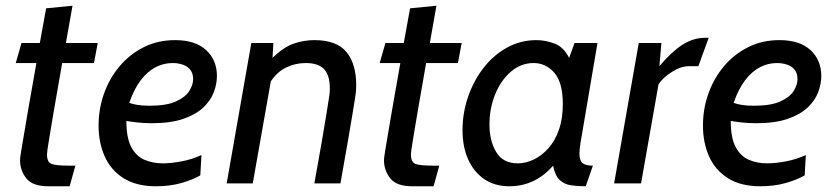

<svg xmlns="http://www.w3.org/2000/svg" viewBox="-20 -640 2910 670"><path d="M148 10Q94 10 72 -17.5Q50 -45 50 -81Q50 -84 50.5 -90Q51 -96 54 -113.5Q57 -131 63 -167Q69 -203 79.5 -264Q90 -325 107 -420H35L55 -490H119L141 -611L233 -620L210 -490H321L308 -420H197Q178 -313 167.5 -251Q157 -189 152 -158.5Q147 -128 145.5 -117Q144 -106 144 -101Q144 -74 160 -68Q176 -62 219 -62H243L223 10Z M524 10Q456 10 411.5 -18Q367 -46 345.5 -94Q324 -142 324 -202Q324 -260 343 -313.5Q362 -367 397.5 -409Q433 -451 482 -475.5Q531 -500 591 -500Q662 -500 699.5 -465Q737 -430 737 -375Q737 -347 726 -318Q715 -289 689 -264.5Q663 -240 619 -225Q575 -210 509 -210Q482 -210 456.5 -213Q431 -216 421 -218Q421 -159 438 -127Q455 -95 484 -82.5Q513 -70 548 -70Q577 -70 614 -77Q651 -84 683 -99L679 -28Q651 -12 611.5 -1Q572 10 524 10ZM501 -271Q561 -271 594 -286Q627 -301 640.5 -322.5Q654 -344 654 -364Q654 -384 644 -396.5Q634 -409 617.5 -414.5Q601 -420 582 -420Q551 -420 523 -405.5Q495 -391 471.5 -360.5Q448 -330 431 -281Q442 -277 459 -274Q476 -271 501 -271Z M771 0 857 -490H934L931 -438Q970 -476 1005.5 -488Q1041 -500 1077 -500Q1155 -500 1189 -458.5Q1223 -417 1223 -343Q1223 -336 1222.5 -326.5Q1222 -317 1219 -297.5Q1216 -278 1210 -242Q1204 -206 1194 -147.5Q1184 -89 1168 0H1077Q1093 -88 1103 -146Q1113 -204 1118.5 -239Q1124 -274 1127 -292Q1130 -310 1130.5 -318Q1131 -326 1131 -331Q1131 -377 1111 -398.5Q1091 -420 1047 -420Q1010 -420 978.5 -404.5Q947 -389 925 -356L862 0Z M1418 10Q1364 10 1342 -17.5Q1320 -45 1320 -81Q1320 -84 1320.5 -90Q1321 -96 1324 -113.5Q1327 -131 1333 -167Q1339 -203 1349.5 -264Q1360 -325 1377 -420H1305L1325 -490H1389L1411 -611L1503 -620L1480 -490H1591L1578 -420H1467Q1448 -313 1437.5 -251Q1427 -189 1422 -158.5Q1417 -128 1415.5 -117Q1414 -106 1414 -101Q1414 -74 1430 -68Q1446 -62 1489 -62H1513L1493 10Z M1757 10Q1707 10 1670.5 -14.5Q1634 -39 1614 -83Q1594 -127 1594 -186Q1594 -245 1613 -301Q1632 -357 1666.5 -402Q1701 -447 1748.5 -473.5Q1796 -500 1852 -500Q1883 -500 1915 -488Q1947 -476 1966 -438L1985 -490H2065L2006 -143Q2004 -131 2003 -121Q2002 -111 2002 -104Q2002 -80 2012.5 -71Q2023 -62 2049 -62L2024 10Q1995 10 1972 6.5Q1949 3 1933 -12Q1917 -27 1910 -62Q1880 -27 1841.5 -8.5Q1803 10 1757 10ZM1787 -70Q1815 -70 1843 -83.5Q1871 -97 1894 -123Q1917 -149 1930.5 -187.5Q1944 -226 1944 -277Q1944 -352 1914.5 -386Q1885 -420 1842 -420Q1798 -420 1763 -390Q1728 -360 1708 -311Q1688 -262 1688 -205Q1688 -149 1711.5 -109.5Q1735 -70 1787 -70Z M2123 0 2209 -490H2288L2281 -409Q2323 -459 2361 -483.5Q2399 -508 2439 -508H2453L2417 -409H2384Q2356 -409 2324.5 -389Q2293 -369 2278 -346L2217 0Z M2633 10Q2565 10 2520.5 -18Q2476 -46 2454.5 -94Q2433 -142 2433 -202Q2433 -260 2452 -313.5Q2471 -367 2506.5 -409Q2542 -451 2591 -475.5Q2640 -500 2700 -500Q2771 -500 2808.5 -465Q2846 -430 2846 -375Q2846 -347 2835 -318Q2824 -289 2798 -264.5Q2772 -240 2728 -225Q2684 -210 2618 -210Q2591 -210 2565.5 -213Q2540 -216 2530 -218Q2530 -159 2547 -127Q2564 -95 2593 -82.5Q2622 -70 2657 -70Q2686 -70 2723 -77Q2760 -84 2792 -99L2788 -28Q2760 -12 2720.5 -1Q2681 10 2633 10ZM2610 -271Q2670 -271 2703 -286Q2736 -301 2749.5 -322.5Q2763 -344 2763 -364Q2763 -384 2753 -396.5Q2743 -409 2726.5 -414.5Q2710 -420 2691 -420Q2660 -420 2632 -405.5Q2604 -391 2580.5 -360.5Q2557 -330 2540 -281Q2551 -277 2568 -274Q2585 -271 2610 -271Z"/></svg>

Font: Cabin VF Beta
Style: Italic
Weight: 400
Italic angle: -7°
Designer: Pablo Impallari
Foundry: Pablo Impallari. http://www.impallari.com Igino Marini. http://www.ikern.com
Version: Version 2.300